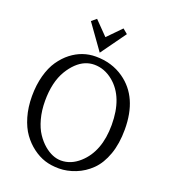

<svg xmlns="http://www.w3.org/2000/svg" viewBox="-165 -1046 1031 1173"><g transform="rotate(20 350.5 -459.5)"><path d="M49.8 0ZM231.4 -740.2ZM348.1 -740.2 231.4 -903.3 262.2 -929.2 348.1 -841.3 434.1 -929.2 465.3 -903.3ZM66.4 -483.4Q83 -543.9 111.3 -585Q141.1 -627.9 176.8 -655.3Q248 -710 335 -710Q439.5 -710 517.6 -655.3Q652.8 -561 652.8 -351.6Q652.8 -258.8 627.9 -189Q603 -118.7 559.8 -75.9Q516.6 -33.2 461.9 -11.7Q407.2 9.8 355.2 9.8Q303.2 9.8 262.5 -3.4Q221.7 -16.6 183.1 -45.4Q144.5 -74.2 115 -115.2Q85.4 -156.2 67.6 -217Q49.8 -277.8 49.8 -350.1Q49.8 -422.4 66.4 -483.4ZM343.3 -660.2Q313 -660.2 284.7 -648.4Q256.3 -636.7 229.5 -611.3Q203.1 -585.9 181.6 -550.3Q134.8 -472.2 134.8 -350.1Q134.8 -287.1 149.4 -233.6Q164.1 -180.2 187.5 -145.5Q210.9 -110.4 239.7 -85.9Q294.4 -40 350.1 -40Q414.6 -40 469.2 -88.9Q567.9 -177.2 567.9 -350.1Q567.9 -530.8 465.8 -614.3Q409.7 -660.2 343.3 -660.2Z"/></g></svg>

Font: Pfennig
Style: Medium
Weight: 500
Version: Version 20120410 ; ttfautohint (v0.8)